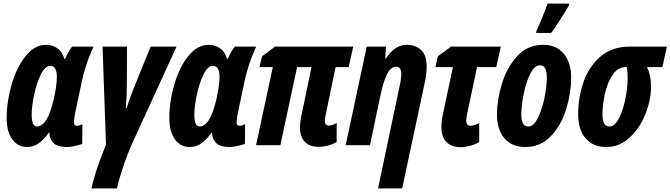

<svg xmlns="http://www.w3.org/2000/svg" viewBox="-20 -807 3726 1067"><path d="M17 -150Q17 -242 44.5 -337Q72 -432 122 -495Q172 -558 236 -558Q271 -558 299 -538.5Q327 -519 338 -479H341Q362 -525 381 -548H500Q453 -448 430 -332L397 -176Q391 -142 391 -129Q391 -117 395 -112.5Q399 -108 408 -108Q421 -108 438 -117L437 -7Q417 0 392 5Q367 10 354 10Q296 10 275 -14.5Q254 -39 255 -69H251Q224 -31 195 -10.5Q166 10 130 10Q79 10 48 -33Q17 -76 17 -150ZM279 -257Q296 -334 296 -379Q296 -441 259 -441Q230 -441 206.5 -392.5Q183 -344 169.5 -278.5Q156 -213 156 -170Q156 -104 185 -104Q244 -104 279 -257Z M569 -3 550 -548H686L685 -352Q685 -270 679 -206H684Q700 -262 735 -346L817 -548H961L717 -15Q690 44 666 115Q642 186 630 240H488Q511 137 569 -3Z M921 -150Q921 -242 948.5 -337Q976 -432 1026 -495Q1076 -558 1140 -558Q1175 -558 1203 -538.5Q1231 -519 1242 -479H1245Q1266 -525 1285 -548H1404Q1357 -448 1334 -332L1301 -176Q1295 -142 1295 -129Q1295 -117 1299 -112.5Q1303 -108 1312 -108Q1325 -108 1342 -117L1341 -7Q1321 0 1296 5Q1271 10 1258 10Q1200 10 1179 -14.5Q1158 -39 1159 -69H1155Q1128 -31 1099 -10.5Q1070 10 1034 10Q983 10 952 -33Q921 -76 921 -150ZM1183 -257Q1200 -334 1200 -379Q1200 -441 1163 -441Q1134 -441 1110.5 -392.5Q1087 -344 1073.5 -278.5Q1060 -213 1060 -170Q1060 -104 1089 -104Q1148 -104 1183 -257Z M1647 -97Q1647 -131 1658 -179L1711 -434H1631L1538 0H1403L1496 -434H1422L1436 -494L1509 -548H1943L1918 -434H1845L1789 -165Q1785 -145 1785 -134Q1785 -123 1791 -116Q1797 -109 1807 -109Q1817 -109 1829 -113.5Q1841 -118 1851 -123V-18Q1829 -5 1802 2Q1775 9 1751 9Q1701 9 1674 -19Q1647 -47 1647 -97Z M2198 -316Q2210 -367 2210 -397Q2210 -436 2181 -436Q2152 -436 2132 -397Q2112 -358 2096 -286L2036 0H1901L2018 -548H2125L2121 -481H2124Q2174 -558 2240 -558Q2288 -558 2319.5 -529.5Q2351 -501 2351 -438Q2351 -395 2341 -350L2215 240H2081Z M2433 -98Q2433 -136 2444 -185L2497 -434H2400L2413 -494L2487 -548H2763L2738 -434H2631L2575 -170Q2571 -146 2571 -136Q2571 -123 2577 -115.5Q2583 -108 2595 -108Q2604 -108 2617.5 -112.5Q2631 -117 2643 -123V-17Q2620 -4 2592 3.5Q2564 11 2540 11Q2489 11 2461 -18Q2433 -47 2433 -98Z M2742 -171Q2742 -251 2769 -341Q2796 -431 2853.5 -494.5Q2911 -558 2999 -558Q3071 -558 3112.5 -509Q3154 -460 3154 -376Q3154 -290 3126.5 -200.5Q3099 -111 3041.5 -50.5Q2984 10 2900 10Q2825 10 2783.5 -38Q2742 -86 2742 -171ZM3019 -377Q3019 -444 2981 -444Q2950 -444 2926.5 -396.5Q2903 -349 2890 -283.5Q2877 -218 2877 -170Q2877 -104 2916 -104Q2945 -104 2968.5 -150.5Q2992 -197 3005.5 -262Q3019 -327 3019 -377ZM2962 -637Q2972 -658 2992 -706.5Q3012 -755 3023 -787H3144L3142 -777Q3122 -743 3092 -696Q3062 -649 3043 -624H2959Z M3193 -172Q3193 -263 3222 -349Q3251 -435 3315.5 -491.5Q3380 -548 3480 -548H3686L3661 -434H3575Q3598 -391 3598 -327Q3598 -251 3566.5 -172.5Q3535 -94 3478.5 -42Q3422 10 3350 10Q3276 10 3234.5 -38Q3193 -86 3193 -172ZM3468 -373Q3468 -404 3464 -434H3456Q3414 -434 3385 -391.5Q3356 -349 3342 -287.5Q3328 -226 3328 -171Q3328 -104 3367 -104Q3396 -104 3419 -148Q3442 -192 3455 -255.5Q3468 -319 3468 -373Z"/></svg>

Font: Noto Sans Display Ex Bold Cond
Style: Italic
Weight: 800
Width: 3
Italic angle: -12°
Designer: Monotype Design team
Foundry: Monotype Imaging Inc.
Version: Version 1.000